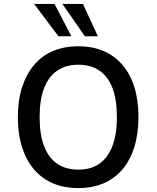

<svg xmlns="http://www.w3.org/2000/svg" viewBox="-20 -950 798 979"><path d="M379 9Q307 9 250.5 -15Q194 -39 154 -85.5Q114 -132 92.5 -199.5Q71 -267 71 -352Q71 -438 92.5 -505Q114 -572 154 -619Q194 -666 250.5 -690Q307 -714 379 -714Q451 -714 507.5 -690Q564 -666 604 -619.5Q644 -573 665 -506Q686 -439 686 -353Q686 -268 665 -200.5Q644 -133 604 -86Q564 -39 507.5 -15Q451 9 379 9ZM379 -85Q443 -85 486.5 -115Q530 -145 553 -205Q576 -265 576 -353Q576 -442 553.5 -501Q531 -560 487 -590Q443 -620 379 -620Q316 -620 272 -590Q228 -560 205 -501Q182 -442 182 -352Q182 -264 205 -204.5Q228 -145 272 -115Q316 -85 379 -85ZM413 -765 298 -930H403L479 -765ZM278 -765 154 -930H258L344 -765Z"/></svg>

Font: Nunito Sans 7pt SemiCondensed SemiBold
Style: Regular
Weight: 600
Width: 4
Designer: Vernon Adams
Foundry: Vernon Adams
Version: Version 3.101;gftools[0.9.27]